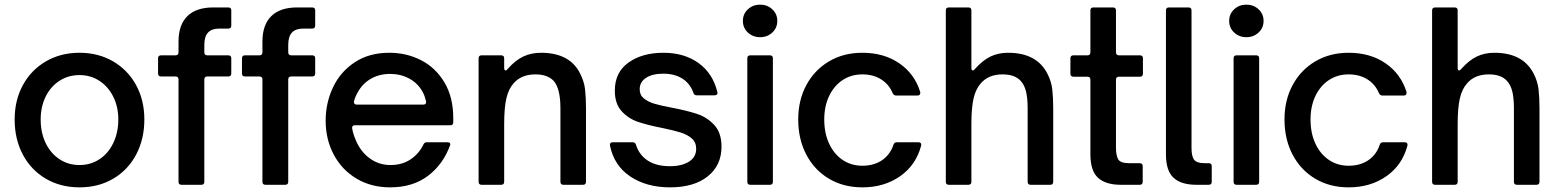

<svg xmlns="http://www.w3.org/2000/svg" viewBox="-20 -795 6705 826"><path d="M43 -281Q43 -364 78.5 -429Q114 -494 177.5 -531Q241 -568 322 -568Q403 -568 466.5 -531Q530 -494 565.5 -429Q601 -364 601 -281Q601 -197 566 -130.5Q531 -64 467.5 -26.5Q404 11 322 11Q241 11 177.5 -26Q114 -63 78.5 -129.5Q43 -196 43 -281ZM489 -281Q489 -335 467.5 -378.5Q446 -422 408 -447Q370 -472 322 -472Q274 -472 236 -447.5Q198 -423 176.5 -379.5Q155 -336 155 -281Q155 -224 176.5 -179.5Q198 -135 236 -110Q274 -85 322 -85Q370 -85 408 -110Q446 -135 467.5 -180Q489 -225 489 -281Z M761 0Q748 0 748 -13V-453Q748 -466 735 -466H673Q660 -466 660 -479V-544Q660 -557 673 -557H735Q748 -557 748 -570V-616Q748 -688 786 -725.5Q824 -763 897 -763H962Q975 -763 975 -750V-685Q975 -672 962 -672H923Q891 -672 875 -655Q859 -638 859 -601V-570Q859 -557 872 -557H962Q975 -557 975 -544V-479Q975 -466 962 -466H872Q859 -466 859 -453V-13Q859 0 846 0Z M1122 0Q1109 0 1109 -13V-453Q1109 -466 1096 -466H1034Q1021 -466 1021 -479V-544Q1021 -557 1034 -557H1096Q1109 -557 1109 -570V-616Q1109 -688 1147 -725.5Q1185 -763 1258 -763H1323Q1336 -763 1336 -750V-685Q1336 -672 1323 -672H1284Q1252 -672 1236 -655Q1220 -638 1220 -601V-570Q1220 -557 1233 -557H1323Q1336 -557 1336 -544V-479Q1336 -466 1323 -466H1233Q1220 -466 1220 -453V-13Q1220 0 1207 0Z M1381 -276Q1381 -352 1412.5 -419Q1444 -486 1506 -527Q1568 -568 1655 -568Q1729 -568 1791.5 -536Q1854 -504 1892 -440.5Q1930 -377 1930 -286V-269Q1930 -256 1917 -256H1506Q1500 -256 1497 -252.5Q1494 -249 1495 -243Q1499 -219 1509 -196Q1529 -145 1569 -115Q1609 -85 1660 -85Q1710 -85 1746.5 -109.5Q1783 -134 1802 -174Q1806 -183 1816 -183H1905Q1912 -183 1915 -180Q1918 -177 1917 -172Q1888 -90 1822.5 -39.5Q1757 11 1658 11Q1577 11 1514 -26.5Q1451 -64 1416 -129.5Q1381 -195 1381 -276ZM1801 -345Q1808 -345 1811 -348.5Q1814 -352 1813 -359Q1807 -384 1799 -398Q1779 -436 1741.5 -456.5Q1704 -477 1659 -477Q1612 -477 1576 -456.5Q1540 -436 1519 -398Q1508 -379 1503 -359Q1503 -358 1502.5 -357Q1502 -356 1503 -355Q1503 -345 1515 -345Z M2052 0Q2039 0 2039 -13V-544Q2039 -557 2052 -557H2136Q2149 -557 2149 -544V-503Q2149 -492 2155 -492Q2160 -492 2164 -498Q2197 -536 2231.5 -552Q2266 -568 2307 -568Q2432 -568 2476 -478Q2493 -445 2497 -410.5Q2501 -376 2501 -328V-13Q2501 0 2488 0H2404Q2391 0 2391 -13V-329Q2391 -414 2362 -447Q2335 -475 2284 -475Q2223 -475 2190 -437Q2168 -413 2158.5 -372Q2149 -331 2149 -261V-13Q2149 0 2136 0Z M2604 -169V-172Q2604 -183 2616 -183H2702Q2713 -183 2716 -172Q2730 -128 2767 -104Q2804 -80 2862 -80Q2913 -80 2944 -99.5Q2975 -119 2975 -155Q2975 -183 2956 -199.5Q2937 -216 2908 -225Q2879 -234 2831 -244Q2765 -257 2724 -271Q2683 -285 2654 -317Q2625 -349 2625 -405Q2625 -484 2684 -526Q2743 -568 2834 -568Q2924 -568 2985.5 -523.5Q3047 -479 3066 -399L3067 -395Q3066 -385 3054 -385H2977Q2966 -385 2963 -396Q2948 -437 2914.5 -457.5Q2881 -478 2834 -478Q2786 -478 2759 -460Q2732 -442 2732 -411Q2732 -386 2750 -371.5Q2768 -357 2794.5 -349Q2821 -341 2869 -332Q2937 -319 2980 -304.5Q3023 -290 3053.5 -256.5Q3084 -223 3084 -164Q3084 -84 3025 -36.5Q2966 11 2862 11Q2762 11 2692 -35.5Q2622 -82 2604 -169Z M3208 0Q3195 0 3195 -13V-544Q3195 -557 3208 -557H3292Q3305 -557 3305 -544V-13Q3305 0 3292 0ZM3176 -705Q3176 -735 3197.5 -755Q3219 -775 3250 -775Q3281 -775 3302.5 -755Q3324 -735 3324 -705Q3324 -675 3302.5 -655Q3281 -635 3250 -635Q3219 -635 3197.5 -655Q3176 -675 3176 -705Z M3414 -281Q3414 -364 3449 -429Q3484 -494 3546.5 -531Q3609 -568 3690 -568Q3783 -568 3849 -522.5Q3915 -477 3939 -399V-395Q3939 -384 3927 -384H3835Q3825 -384 3820 -395Q3804 -433 3770 -454Q3736 -475 3690 -475Q3642 -475 3605 -450.5Q3568 -426 3547 -382Q3526 -338 3526 -281Q3526 -222 3547 -177Q3568 -132 3605 -107Q3642 -82 3690 -82Q3740 -82 3775 -106Q3810 -130 3824 -173Q3827 -183 3839 -183H3931Q3945 -183 3943 -169Q3921 -85 3852.5 -37Q3784 11 3690 11Q3609 11 3546.5 -26Q3484 -63 3449 -129.5Q3414 -196 3414 -281Z M4062 0Q4049 0 4049 -13V-750Q4049 -763 4062 -763H4146Q4159 -763 4159 -750V-503Q4159 -492 4165 -492Q4170 -492 4174 -498Q4208 -536 4241.5 -552Q4275 -568 4317 -568Q4440 -568 4486 -478Q4503 -445 4507 -410.5Q4511 -376 4511 -328V-13Q4511 0 4498 0H4414Q4401 0 4401 -13V-329Q4401 -373 4394 -401.5Q4387 -430 4371 -447Q4346 -475 4293 -475Q4233 -475 4200 -437Q4178 -413 4168.5 -372Q4159 -331 4159 -261V-13Q4159 0 4146 0Z M4802 0Q4737 0 4704 -30Q4671 -60 4671 -131V-452Q4671 -465 4658 -465H4598Q4585 -465 4585 -478V-544Q4585 -557 4598 -557H4658Q4671 -557 4671 -570V-750Q4671 -763 4684 -763H4768Q4781 -763 4781 -750V-570Q4781 -557 4794 -557H4884Q4897 -557 4897 -544V-478Q4897 -465 4884 -465H4794Q4781 -465 4781 -452V-160Q4781 -125 4791 -109Q4801 -93 4837 -93H4883Q4896 -93 4896 -80V-13Q4896 0 4883 0Z M5127 0Q5062 0 5029 -30Q4996 -60 4996 -131V-750Q4996 -763 5009 -763H5093Q5106 -763 5106 -750V-158Q5106 -123 5117 -108Q5128 -93 5162 -93H5180Q5193 -93 5193 -80V-13Q5193 0 5180 0Z M5300 0Q5287 0 5287 -13V-544Q5287 -557 5300 -557H5384Q5397 -557 5397 -544V-13Q5397 0 5384 0ZM5268 -705Q5268 -735 5289.5 -755Q5311 -775 5342 -775Q5373 -775 5394.5 -755Q5416 -735 5416 -705Q5416 -675 5394.5 -655Q5373 -635 5342 -635Q5311 -635 5289.5 -655Q5268 -675 5268 -705Z M5506 -281Q5506 -364 5541 -429Q5576 -494 5638.5 -531Q5701 -568 5782 -568Q5875 -568 5941 -522.5Q6007 -477 6031 -399V-395Q6031 -384 6019 -384H5927Q5917 -384 5912 -395Q5896 -433 5862 -454Q5828 -475 5782 -475Q5734 -475 5697 -450.5Q5660 -426 5639 -382Q5618 -338 5618 -281Q5618 -222 5639 -177Q5660 -132 5697 -107Q5734 -82 5782 -82Q5832 -82 5867 -106Q5902 -130 5916 -173Q5919 -183 5931 -183H6023Q6037 -183 6035 -169Q6013 -85 5944.5 -37Q5876 11 5782 11Q5701 11 5638.5 -26Q5576 -63 5541 -129.5Q5506 -196 5506 -281Z M6154 0Q6141 0 6141 -13V-750Q6141 -763 6154 -763H6238Q6251 -763 6251 -750V-503Q6251 -492 6257 -492Q6262 -492 6266 -498Q6300 -536 6333.5 -552Q6367 -568 6409 -568Q6532 -568 6578 -478Q6595 -445 6599 -410.5Q6603 -376 6603 -328V-13Q6603 0 6590 0H6506Q6493 0 6493 -13V-329Q6493 -373 6486 -401.5Q6479 -430 6463 -447Q6438 -475 6385 -475Q6325 -475 6292 -437Q6270 -413 6260.5 -372Q6251 -331 6251 -261V-13Q6251 0 6238 0Z"/></svg>

Font: Open Sauce Two Medium
Style: Regular
Weight: 500
Designer: Alfredo Marco Pradil
Foundry: Creative Sauce Fz LLC
Version: Version 1.477